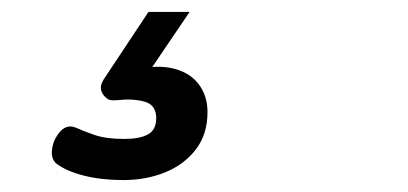

<svg xmlns="http://www.w3.org/2000/svg" viewBox="-20 -33 685 322"><path d="M187 269Q150 269 120.5 261.5Q91 254 74 241Q66 233 67 220.5Q68 208 73 199Q80 186 88.5 181.5Q97 177 107 181Q120 187 139 193.5Q158 200 189 200Q214 200 228 192.5Q242 185 242 165Q242 143 222.5 137.5Q203 132 176 135Q165 136 160.5 133Q156 130 152 124Q148 117 149.5 110.5Q151 104 156 97L229 -13H298L218 105L189 89Q233 75 264 80.5Q295 86 311.5 106Q328 126 328 155Q328 192 308.5 217.5Q289 243 257 256Q225 269 187 269Z"/></svg>

Font: Playwrite BE VLG
Style: Regular
Weight: 400
Designer: Veronika Burian, José Scaglione
Foundry: TypeTogether
Version: Version 1.002